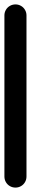

<svg xmlns="http://www.w3.org/2000/svg" viewBox="-20 -850 140 870"><path d="M0 -50.3H100V-780.3H0ZM50.3 -100Q36.3 -100 24.8 -93.3Q13.3 -86.7 6.7 -75.2Q0 -63.7 0 -50.3Q0 -36.3 6.7 -24.8Q13.3 -13.3 24.8 -6.7Q36.3 0 50.3 0Q63.7 0 75.2 -6.7Q86.7 -13.3 93.3 -24.8Q100 -36.3 100 -50.3Q100 -63.7 93.3 -75.2Q86.7 -86.7 75.2 -93.3Q63.7 -100 50.3 -100ZM50.3 -830Q36.3 -830 24.8 -823.3Q13.3 -816.7 6.7 -805.2Q0 -793.7 0 -780.3Q0 -766.3 6.7 -754.8Q13.3 -743.3 24.8 -736.7Q36.3 -730 50.3 -730Q63.7 -730 75.2 -736.7Q86.7 -743.3 93.3 -754.8Q100 -766.3 100 -780.3Q100 -793.7 93.3 -805.2Q86.7 -816.7 75.2 -823.3Q63.7 -830 50.3 -830Z"/></svg>

Font: Wavefont Thin
Style: Regular
Weight: 100
Monospace: yes
Version: Version 3.005;gftools[0.9.33]